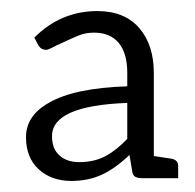

<svg xmlns="http://www.w3.org/2000/svg" viewBox="-20 -739 353 347"><path d="M291 -452Q302 -449 302 -440V-417H237Q229 -417 224.5 -419.5Q220 -422 219 -429L214 -459Q189 -435 164.5 -423.5Q140 -412 109 -412Q73 -412 50 -433Q27 -454 27 -491Q27 -530 68 -553Q114 -580 210 -583V-607Q210 -643 194.5 -661.5Q179 -680 150 -680Q135 -680 122.5 -675Q110 -670 89 -660Q84 -658 76.5 -654Q69 -650 65 -649H63Q55 -649 50 -656L42 -671Q90 -719 156 -719Q205 -719 231.5 -688.5Q258 -658 258 -607V-457ZM210 -553Q74 -548 74 -493Q74 -470 87.5 -458Q101 -446 123 -446Q150 -446 170 -456.5Q190 -467 210 -488Z"/></svg>

Font: Aleo Light
Style: Regular
Weight: 300
Designer: Alessio Laiso
Foundry: Alessio Laiso
Version: Version 2.000